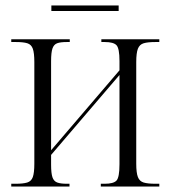

<svg xmlns="http://www.w3.org/2000/svg" viewBox="-20 -679 621 699"><path d="M167 -639V-659H412V-639ZM21 0V-10H37Q64 -10 79 -14.5Q94 -19 99.5 -34.5Q105 -50 105 -83V-453Q105 -486 99.5 -501.5Q94 -517 79.5 -521.5Q65 -526 38 -526H21V-536H234V-526H223Q200 -526 188 -521.5Q176 -517 171 -502.5Q166 -488 166 -456V-132L415 -423V-457Q415 -503 404 -514.5Q393 -526 361 -526H349V-536H560V-526H546Q518 -526 503 -521.5Q488 -517 482 -501.5Q476 -486 476 -453V-83Q476 -50 482 -34.5Q488 -19 503 -14.5Q518 -10 546 -10H560V0H347V-10H361Q393 -10 404 -21.5Q415 -33 415 -81V-406L166 -115V-80Q166 -48 171 -33.5Q176 -19 188.5 -14.5Q201 -10 223 -10H233V0Z"/></svg>

Font: Noto Serif Display Condensed Light
Style: Regular
Weight: 300
Width: 3
Designer: Monotype Design Team
Foundry: Monotype Imaging Inc.
Version: Version 2.009